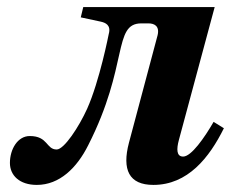

<svg xmlns="http://www.w3.org/2000/svg" viewBox="-20 -510 652 542"><path d="M8 -50C8 -15 35 12 84 12C148 12 197 -36 229 -100C344 -326 298 -444 379 -444H399C415 -444 431 -437 425 -411L344 -107C324 -31 344 12 413 12C510 12 571 -65 612 -148L583 -166C557 -121 520 -68 497 -68C478 -68 478 -89 485 -115L586 -490H215L208 -461L264 -449C278 -446 294 -439 287 -414C287 -414 261 -281 226 -203C203 -152 161 -88 140 -88C110 -88 116 -126 64 -126C30 -126 8 -89 8 -50Z"/></svg>

Font: Heuristica
Style: Bold Italic
Weight: 700
Italic angle: -13°
Version: Version 1.0.1